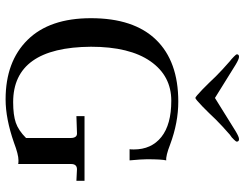

<svg xmlns="http://www.w3.org/2000/svg" viewBox="-114 -750 874 686"><g transform="rotate(90 323.0 -407.0)"><path d="M335 10Q200 10 122.5 -68.5Q45 -147 45 -295Q45 -448 122 -527.5Q199 -607 343 -607Q418 -607 496 -578Q537 -562 553 -564Q549 -547 549 -495Q549 -476 553 -433H513Q514 -436 514 -448Q514 -511 469.5 -546.5Q425 -582 340 -582Q251 -582 199 -507.5Q147 -433 147 -295Q149 -17 345 -17Q391 -17 418.5 -26.5Q446 -36 473 -63V-223Q473 -234 468.5 -240Q464 -246 454 -245L395 -243V-272H626V-243L585 -245Q566 -245 566 -224V-35Q563 -36 553 -36Q532 -36 490 -20Q404 10 335 10ZM300 -693 276 -717 253 -741Q230 -764 199 -791Q192 -796 182 -806Q174 -814 174 -816Q174 -824 183 -824Q191 -824 211 -812L330 -738L449 -812Q469 -824 477 -824Q486 -824 486 -816Q486 -813 479 -806Q472 -798 461 -791Q430 -764 407 -741L384 -717L360 -693Q334 -668 330 -668Q326 -668 300 -693Z"/></g></svg>

Font: UnnaRegular
Style: Regular
Weight: 400
Designer: Jorge de Buen Unna
Foundry: Omnibus-Type
Version: Version 2.008;hotconv 1.0.109;makeotfexe 2.5.65596